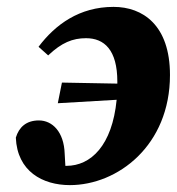

<svg xmlns="http://www.w3.org/2000/svg" viewBox="-20 -522 515 558"><path d="M183 16C322 16 474 -99 474 -304C474 -449 395 -502 310 -502C211 -502 141 -451 92 -386L120 -361C159 -398 191 -411 230 -411C283 -411 321 -377 321 -285V-279L160 -282L148 -222L319 -232C306 -99 244 -40 173 -40H170L168 -75C166 -139 132 -172 93 -172C56 -172 35 -152 26 -122C30 -24 104 16 183 16Z"/></svg>

Font: Source Serif Pro Black
Style: Italic
Weight: 900
Italic angle: -12°
Designer: Frank Grießhammer
Foundry: Adobe Systems Incorporated
Version: Version 3.001;hotconv 1.0.111;makeotfexe 2.5.65597